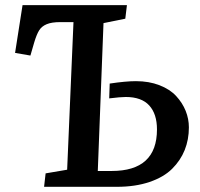

<svg xmlns="http://www.w3.org/2000/svg" viewBox="-20 -720 771 740"><path d="M263.2 -634.8H212.9Q179.2 -634.8 159.9 -626.7Q140.6 -618.7 130.9 -603Q121.1 -587.4 111.8 -556.2L97.2 -505.9L38.1 -516.1L66.9 -700.2H469.2L462.9 -647.9L378.9 -630.9L356.9 -61H410.2Q585 -61 585 -221.2Q585 -280.8 555.2 -313.5Q525.4 -346.2 464.8 -346.2Q444.8 -346.2 400.9 -340.8L402.8 -397.9Q464.8 -407.2 503.9 -407.2Q554.2 -407.2 594.5 -391.6Q634.8 -376 658.9 -349.9Q683.1 -323.7 695.6 -292.7Q708 -261.7 708 -229Q708 -182.1 691.9 -141.8Q675.8 -101.6 643.3 -69.3Q610.8 -37.1 556.2 -18.6Q501.5 0 430.2 0H149.9L155.8 -51.8L238.8 -65.9Z"/></svg>

Font: Literata Book SemiBold
Style: Italic
Weight: 600
Italic angle: -3°
Designer: Latin by Veronika Burian and Jose Scaglione. Greek by Irene Vlachou. Cyrillic by Vera Evstafieva
Foundry: TypeTogether
Version: Version 1.003;PS 001.003;hotconv 1.0.88;makeotf.lib2.5.64775